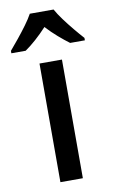

<svg xmlns="http://www.w3.org/2000/svg" viewBox="-127 -812 508 859"><g transform="rotate(-10 127.0 -383.0)"><path d="M178 0H76V-539H178ZM180 -766Q192 -744 212 -717Q232 -690 253.5 -664Q275 -638 294 -617V-606H227Q204 -623 177.5 -646Q151 -669 126 -696Q74 -640 25 -606H-40V-617Q-22 -638 -0.5 -664.5Q21 -691 40.5 -717.5Q60 -744 72 -766Z"/></g></svg>

Font: Noto Sans Kannada SemiCondensed Medium
Style: Regular
Weight: 500
Width: 4
Designer: Jelle Bosma - Monotype Design Team
Foundry: Monotype Imaging Inc.
Version: Version 2.005; ttfautohint (v1.8.4.7-5d5b)